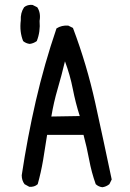

<svg xmlns="http://www.w3.org/2000/svg" viewBox="-20 -788 540 798"><path d="M405.3 -9.8Q389.6 -11.7 377.9 -22.5Q360.4 -71.3 350.6 -124Q340.8 -176.8 327.1 -227.5H175.8Q168 -174.8 159.2 -123Q150.4 -71.3 136.7 -22.5Q123 -9.8 101.6 -11.7L82 -22.5Q70.3 -38.1 70.3 -59.6Q93.8 -215.8 128.9 -368.7Q164.1 -521.5 214.8 -669.9Q236.3 -683.6 263.7 -681.6L283.2 -671.9Q340.8 -519.5 376 -359.9Q411.1 -200.2 444.3 -42L434.6 -22.5Q420.9 -11.7 405.3 -9.8ZM311.5 -305.7Q293.9 -360.4 282.7 -418Q271.5 -475.6 250 -533.2Q236.3 -475.6 219.7 -418.9Q203.1 -362.3 193.4 -303.7ZM103.5 -605.5Q87.9 -607.4 76.2 -617.2Q60.5 -656.2 66.4 -703.1Q64.5 -734.4 80.1 -757.8Q93.8 -769.5 115.2 -767.6L134.8 -757.8Q150.4 -734.4 144.5 -701.2Q148.4 -656.2 132.8 -617.2Q119.1 -607.4 103.5 -605.5Z"/></svg>

Font: JasonHandwriting4
Style: Regular
Weight: 400
Version: Version 1.01.21